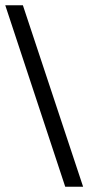

<svg xmlns="http://www.w3.org/2000/svg" viewBox="-29 -696 336 730"><path d="M58 -676 287 14H219L-9 -676Z"/></svg>

Font: Klingon pIqaD vaHbo'
Style: Regular
Weight: 400
Width: 0
Designer: Mike Neff (qa'vaj)
Foundry: Mike Neff and Michael Everson
Version: Version 2.003